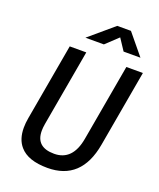

<svg xmlns="http://www.w3.org/2000/svg" viewBox="-163 -998 920 1108"><g transform="rotate(20 297.0 -444.0)"><path d="M263.2 9.8Q143.1 9.8 92.8 -49.3Q56.2 -91.3 56.2 -162.1Q56.2 -190.4 62 -222.7L145 -693.4H246.6L163.6 -222.7Q159.7 -199.7 159.7 -180.7Q159.7 -80.1 271.5 -80.1Q384.8 -80.1 409.7 -222.7L492.7 -693.4H594.2L511.2 -222.7Q470.2 9.8 263.2 9.8ZM212.9 -771.5 362.3 -898.4H446.3L550.8 -771.5H447.3L400.9 -841.8L326.2 -771.5Z"/></g></svg>

Font: CaskaydiaCove NFP
Style: Italic
Weight: 400
Italic angle: -10°
Designer: Aaron Bell
Foundry: Saja Typeworks
Version: Version 2111.001; VTT 6.35;Nerd Fonts 3.1.1